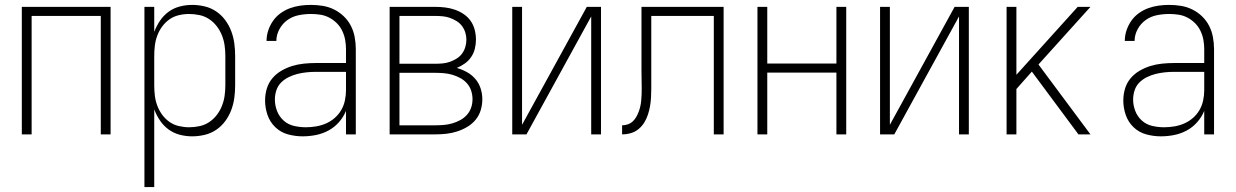

<svg xmlns="http://www.w3.org/2000/svg" viewBox="-20 -548 5040 783"><path d="M69 0V-520H431V0H391V-483H109V0Z M569 215V-520H609V-418Q618 -442 632.5 -463.5Q647 -485 667.5 -500Q688 -515 713 -521.5Q738 -528 764 -528Q789 -528 814.5 -522Q840 -516 861.5 -501.5Q883 -487 898.5 -466Q914 -445 923 -421Q932 -397 935.5 -371.5Q939 -346 939 -320V-200Q939 -174 935.5 -148.5Q932 -123 923 -99Q914 -75 898.5 -54Q883 -33 861.5 -18.5Q840 -4 814.5 2Q789 8 764 8Q738 8 713 1.5Q688 -5 667.5 -20Q647 -35 632.5 -56.5Q618 -78 609 -102V215ZM751 -29Q772 -29 793.5 -33.5Q815 -38 833 -50Q851 -62 864 -79Q877 -96 885 -116Q893 -136 896 -157.5Q899 -179 899 -200V-320Q899 -341 896 -362.5Q893 -384 885 -404Q877 -424 864 -441Q851 -458 833 -470Q815 -482 793.5 -486.5Q772 -491 751 -491Q730 -491 709 -486Q688 -481 671 -469Q654 -457 641.5 -440Q629 -423 621.5 -403Q614 -383 611.5 -362Q609 -341 609 -320V-200Q609 -179 611.5 -158Q614 -137 621.5 -117Q629 -97 641.5 -80Q654 -63 671 -51Q688 -39 709 -34Q730 -29 751 -29Z M1214 8Q1184 8 1154.5 0Q1125 -8 1103 -29Q1081 -50 1071 -79Q1061 -108 1061 -138Q1061 -163 1068 -186.5Q1075 -210 1090.5 -228.5Q1106 -247 1127.5 -259.5Q1149 -272 1172 -279Q1195 -286 1219.5 -288.5Q1244 -291 1268 -291H1391V-348Q1391 -367 1387.5 -386Q1384 -405 1375.5 -422.5Q1367 -440 1353.5 -453.5Q1340 -467 1323 -476Q1306 -485 1287 -488Q1268 -491 1248 -491Q1223 -491 1198 -486Q1173 -481 1152.5 -466.5Q1132 -452 1119.5 -429Q1107 -406 1107 -381H1067Q1067 -403 1074 -424Q1081 -445 1093.5 -463Q1106 -481 1124 -494Q1142 -507 1162.5 -514.5Q1183 -522 1204.5 -525Q1226 -528 1248 -528Q1273 -528 1297 -524Q1321 -520 1343 -509Q1365 -498 1382.5 -481Q1400 -464 1411 -442.5Q1422 -421 1426.5 -396.5Q1431 -372 1431 -348V0H1391V-96Q1381 -71 1362.5 -50Q1344 -29 1320 -16Q1296 -3 1269 2.5Q1242 8 1214 8ZM1227 -29Q1248 -29 1269 -32.5Q1290 -36 1309.5 -44.5Q1329 -53 1345 -67Q1361 -81 1371.5 -99Q1382 -117 1386.5 -138Q1391 -159 1391 -180V-255H1268Q1249 -255 1230 -253Q1211 -251 1193 -246.5Q1175 -242 1157.5 -233.5Q1140 -225 1126.5 -211.5Q1113 -198 1107 -179.5Q1101 -161 1101 -142Q1101 -118 1110 -95Q1119 -72 1137 -56Q1155 -40 1179 -34.5Q1203 -29 1227 -29Z M1569 0V-520H1756Q1776 -520 1796 -517.5Q1816 -515 1835 -508.5Q1854 -502 1871 -490.5Q1888 -479 1899.5 -462.5Q1911 -446 1916 -426Q1921 -406 1921 -386Q1921 -368 1916.5 -349.5Q1912 -331 1901.5 -315.5Q1891 -300 1875.5 -289Q1860 -278 1843 -271Q1864 -265 1884 -254Q1904 -243 1918.5 -226Q1933 -209 1940 -187.5Q1947 -166 1947 -143Q1947 -121 1940.5 -99Q1934 -77 1919.5 -59.5Q1905 -42 1885.5 -30.5Q1866 -19 1844.5 -12Q1823 -5 1800.5 -2.5Q1778 0 1756 0ZM1756 -288Q1771 -288 1786 -289.5Q1801 -291 1815 -296Q1829 -301 1842 -309Q1855 -317 1864 -329Q1873 -341 1877.5 -356Q1882 -371 1882 -386Q1882 -401 1877.5 -415.5Q1873 -430 1864 -442Q1855 -454 1842 -462Q1829 -470 1815 -475Q1801 -480 1786 -481.5Q1771 -483 1756 -483H1609V-288ZM1609 -37H1756Q1773 -37 1790.5 -38.5Q1808 -40 1825 -45Q1842 -50 1857.5 -58.5Q1873 -67 1884.5 -80Q1896 -93 1901.5 -109.5Q1907 -126 1907 -144Q1907 -161 1901.5 -178Q1896 -195 1884.5 -208Q1873 -221 1857.5 -229.5Q1842 -238 1825 -243Q1808 -248 1790.5 -249.5Q1773 -251 1756 -251H1609Z M2069 0V-520H2109V-39L2373 -520H2431V0H2391V-481L2127 0Z M2517 0V-37Q2529 -37 2540.5 -41Q2552 -45 2560.5 -53Q2569 -61 2575 -71.5Q2581 -82 2585 -93Q2589 -104 2591.5 -115.5Q2594 -127 2595 -138.5Q2596 -150 2596.5 -162Q2597 -174 2597 -186Q2597 -205 2596.5 -223.5Q2596 -242 2596 -261V-520H2931V0H2891V-483H2636V-261Q2636 -252 2636 -242Q2636 -232 2636 -223Q2636 -205 2636 -187Q2636 -169 2635 -151Q2634 -133 2631 -115.5Q2628 -98 2622.5 -81Q2617 -64 2607.5 -48.5Q2598 -33 2584 -21.5Q2570 -10 2552.5 -5Q2535 0 2517 0Z M3069 0V-520H3109V-289H3391V-520H3431V0H3391V-252H3109V0Z M3569 0V-520H3609V-39L3873 -520H3931V0H3891V-481L3627 0Z M4085 0V-520H4125V-243L4375 -520H4427L4215 -285L4427 0H4378L4188 -256L4125 -185V0Z M4714 8Q4684 8 4654.5 0Q4625 -8 4603 -29Q4581 -50 4571 -79Q4561 -108 4561 -138Q4561 -163 4568 -186.5Q4575 -210 4590.5 -228.5Q4606 -247 4627.5 -259.5Q4649 -272 4672 -279Q4695 -286 4719.5 -288.5Q4744 -291 4768 -291H4891V-348Q4891 -367 4887.5 -386Q4884 -405 4875.5 -422.5Q4867 -440 4853.5 -453.5Q4840 -467 4823 -476Q4806 -485 4787 -488Q4768 -491 4748 -491Q4723 -491 4698 -486Q4673 -481 4652.5 -466.5Q4632 -452 4619.5 -429Q4607 -406 4607 -381H4567Q4567 -403 4574 -424Q4581 -445 4593.5 -463Q4606 -481 4624 -494Q4642 -507 4662.5 -514.5Q4683 -522 4704.5 -525Q4726 -528 4748 -528Q4773 -528 4797 -524Q4821 -520 4843 -509Q4865 -498 4882.5 -481Q4900 -464 4911 -442.5Q4922 -421 4926.5 -396.5Q4931 -372 4931 -348V0H4891V-96Q4881 -71 4862.5 -50Q4844 -29 4820 -16Q4796 -3 4769 2.5Q4742 8 4714 8ZM4727 -29Q4748 -29 4769 -32.5Q4790 -36 4809.5 -44.5Q4829 -53 4845 -67Q4861 -81 4871.5 -99Q4882 -117 4886.5 -138Q4891 -159 4891 -180V-255H4768Q4749 -255 4730 -253Q4711 -251 4693 -246.5Q4675 -242 4657.5 -233.5Q4640 -225 4626.5 -211.5Q4613 -198 4607 -179.5Q4601 -161 4601 -142Q4601 -118 4610 -95Q4619 -72 4637 -56Q4655 -40 4679 -34.5Q4703 -29 4727 -29Z"/></svg>

Font: Iosevka SS04 Extralight
Style: Regular
Weight: 200
Monospace: yes
Designer: Belleve Invis
Foundry: Belleve Invis
Version: Version 19.0.0; ttfautohint (v1.8.4)